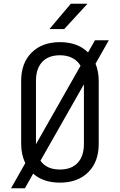

<svg xmlns="http://www.w3.org/2000/svg" viewBox="-20 -965 640 1025"><path d="M561 -750 490 -625Q507 -583 507 -533V-197Q507 -101 451 -45.5Q395 10 300 10Q211 10 157 -38L113 40H39L115 -94Q93 -140 93 -197V-533Q93 -629 149 -684.5Q205 -740 300 -740Q395 -740 450 -685L487 -750ZM172 -197V-195L410 -614Q394 -641 366 -655.5Q338 -670 300 -670Q239 -670 205.5 -634.5Q172 -599 172 -533ZM428 -515 196 -107Q229 -60 300 -60Q361 -60 394.5 -95.5Q428 -131 428 -197ZM323 -810H244L358 -945H447Z"/></svg>

Font: JetBrains Mono Semi Light
Style: Regular
Weight: 350
Monospace: yes
Designer: Philipp Nurullin, Konstantin Bulenkov
Foundry: JetBrains
Version: 2.002